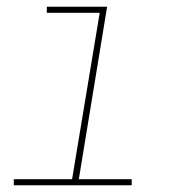

<svg xmlns="http://www.w3.org/2000/svg" viewBox="-20 -550 540 570"><path d="M21 0V-18H194L276 -512H119V-530H298L214 -18H371V0Z"/></svg>

Font: Iosevka Curly Thin Oblique
Style: Regular
Weight: 100
Italic angle: -9°
Monospace: yes
Designer: Belleve Invis
Foundry: Belleve Invis
Version: Version 11.1.0; ttfautohint (v1.8.3)